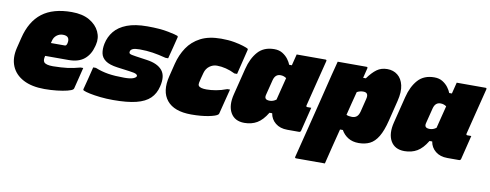

<svg xmlns="http://www.w3.org/2000/svg" viewBox="-64 -888 3590 1406"><g transform="rotate(10 1731.5 -185.0)"><path d="M375 -570Q455 -570 507 -540Q559 -510 581 -463Q603 -416 590 -365L587 -353Q571 -290 528.5 -255Q486 -220 412 -220H238Q234 -206 234 -193.5Q234 -181 240 -173Q254 -155 307 -155Q370 -156 414 -161.5Q458 -167 508 -181H528Q518 -141 508.5 -102Q499 -63 489 -24Q488 -19 484 -15Q475 -6 443 2Q411 10 366.5 15Q322 20 274 20Q179 20 116.5 -13Q54 -46 29.5 -105Q5 -164 24 -242L43 -319Q74 -446 155 -508Q236 -570 375 -570ZM340 -395Q314 -395 294 -379.5Q274 -364 268 -339L263 -320H367Q372 -320 376 -324Q380 -328 383 -339Q389 -365 379 -380Q369 -395 340 -395Z M836 -163Q881 -163 902 -171.5Q923 -180 925 -190Q927 -198 915.5 -205Q904 -212 863 -217L773 -229Q714 -237 684.5 -258Q655 -279 648.5 -311Q642 -343 650 -383Q661 -436 694 -476.5Q727 -517 787 -540Q847 -563 938 -563Q1034 -563 1094.5 -550.5Q1155 -538 1165 -533Q1171 -530 1170 -524Q1160 -484 1149.5 -442Q1139 -400 1128 -359H1108Q1055 -373 1009 -380Q963 -387 913 -387Q876 -387 861 -380Q846 -373 843 -362Q839 -349 847 -343Q855 -337 893 -332L976 -320Q1056 -309 1091 -267.5Q1126 -226 1106 -146Q1093 -91 1057 -56Q1021 -21 954.5 -4.5Q888 12 783 12Q733 12 687.5 7Q642 2 609 -5Q576 -12 561 -19Q555 -22 556 -28Q567 -71 578 -113Q589 -155 599 -198H619Q666 -179 715.5 -171Q765 -163 836 -163Z M1487 -568Q1540 -568 1582 -560.5Q1624 -553 1651.5 -544Q1679 -535 1686 -531Q1692 -528 1691 -522Q1680 -475 1668 -428Q1656 -381 1645 -334H1625Q1591 -351 1556.5 -359.5Q1522 -368 1490 -368Q1460 -368 1435 -349.5Q1410 -331 1401 -298L1389 -253Q1385 -237 1382 -222Q1379 -207 1385 -199Q1397 -183 1444 -183Q1476 -183 1514 -189.5Q1552 -196 1594 -212H1614Q1602 -166 1590.5 -120Q1579 -74 1567 -27Q1566 -22 1562 -18Q1549 -5 1494 6Q1439 17 1365 17Q1238 17 1184 -49Q1130 -115 1159 -231L1183 -328Q1200 -396 1236.5 -450.5Q1273 -505 1334 -536.5Q1395 -568 1487 -568Z M1883 -560Q1919 -560 1944.5 -544Q1970 -528 1986 -506.5Q2002 -485 2009 -466H2029Q2034 -487 2039.5 -508Q2045 -529 2050 -550H2264Q2275 -550 2272 -539Q2251 -454 2229 -368Q2207 -282 2186 -196Q2183 -184 2194 -184H2223Q2212 -140 2201 -95Q2190 -50 2179 -6Q2176 5 2165 5H2078Q2024 5 1989.5 -23Q1955 -51 1948 -95H1928Q1893 -37 1852.5 -13.5Q1812 10 1759 10Q1687 10 1656.5 -43.5Q1626 -97 1648 -184L1697 -380Q1717 -461 1761 -510.5Q1805 -560 1883 -560ZM1883 -192Q1890 -182 1915 -182Q1939 -182 1962 -199Q1972 -238 1982.5 -281Q1993 -324 2004 -366Q1996 -372 1985 -376Q1974 -380 1960 -380Q1921 -380 1909 -334L1881 -223Q1875 -201 1883 -192Z M2355 -550H2569Q2580 -550 2577 -539Q2568 -501 2559 -466H2579Q2613 -513 2645.5 -536.5Q2678 -560 2723 -560Q2768 -560 2800 -534.5Q2832 -509 2843 -461Q2854 -413 2837 -344L2799 -190Q2780 -113 2753.5 -69Q2727 -25 2691.5 -7.5Q2656 10 2609 10Q2563 10 2530.5 -10Q2498 -30 2479 -64H2458Q2441 2 2424.5 68Q2408 134 2392 200H2178Q2167 200 2170 189Q2197 83 2225 -29.5Q2253 -142 2280 -250Q2307 -358 2329 -449Q2337 -478 2343 -503Q2349 -528 2355 -550ZM2577 -367Q2567 -367 2555.5 -364.5Q2544 -362 2531 -355Q2519 -310 2508 -266Q2497 -222 2486 -178Q2503 -170 2527 -170Q2549 -170 2563 -181.5Q2577 -193 2584 -220L2608 -317Q2615 -344 2606 -356Q2599 -367 2577 -367Z M3073 -560Q3109 -560 3134.5 -544Q3160 -528 3176 -506.5Q3192 -485 3199 -466H3219Q3224 -487 3229.5 -508Q3235 -529 3240 -550H3454Q3465 -550 3462 -539Q3441 -454 3419 -368Q3397 -282 3376 -196Q3373 -184 3384 -184H3413Q3402 -140 3391 -95Q3380 -50 3369 -6Q3366 5 3355 5H3268Q3214 5 3179.5 -23Q3145 -51 3138 -95H3118Q3083 -37 3042.5 -13.5Q3002 10 2949 10Q2877 10 2846.5 -43.5Q2816 -97 2838 -184L2887 -380Q2907 -461 2951 -510.5Q2995 -560 3073 -560ZM3073 -192Q3080 -182 3105 -182Q3129 -182 3152 -199Q3162 -238 3172.5 -281Q3183 -324 3194 -366Q3186 -372 3175 -376Q3164 -380 3150 -380Q3111 -380 3099 -334L3071 -223Q3065 -201 3073 -192Z"/></g></svg>

Font: Recursive Sn Lnr St XBk
Style: Italic
Weight: 1000
Italic angle: -15°
Version: Version 1.079;hotconv 1.0.112;makeotfexe 2.5.65598; ttfautoh